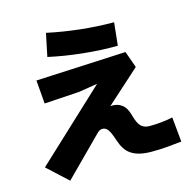

<svg xmlns="http://www.w3.org/2000/svg" viewBox="-126 -936 1192 1168"><g transform="rotate(-15 470.0 -351.5)"><path d="M264 -805Q361 -784 468.5 -772Q576 -760 681 -760L666 -616Q559 -615 446 -627Q333 -639 234 -661ZM738 -463 527 -273Q568 -277 597.5 -256Q627 -235 640 -184Q654 -131 674 -112.5Q694 -94 726 -94Q765 -94 803 -98Q841 -102 873 -109L888 47Q841 52 796.5 56Q752 60 699 60Q657 60 625.5 52.5Q594 45 571.5 30Q549 15 534.5 -7.5Q520 -30 510 -60Q493 -113 479 -132.5Q465 -152 444 -152Q428 -152 413.5 -138.5Q399 -125 385 -110L174 102L46 -16L484 -425L367 -406L145 -392L133 -540L701 -567Z"/></g></svg>

Font: OA Gothic ExtraBold
Style: Regular
Weight: 800
Designer: Choi Chi-young, Lee Jaesang, Lee Juhyun, Han Dohee
Foundry: DDUNGSANG CORP.
Version: Version 1.000;Build 20210203